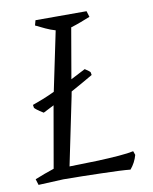

<svg xmlns="http://www.w3.org/2000/svg" viewBox="-81 -761 660 826"><g transform="rotate(-10 249.5 -348.0)"><path d="M97 -302Q79 -313 70 -320Q61 -327 59 -330L57 -343Q77 -350 102.5 -360Q128 -370 155 -383L209 -642Q188 -648 166.5 -658Q145 -668 125 -678L131 -700H354L362 -674Q342 -666 321 -658Q300 -650 277 -643L239 -423Q275 -441 303 -456Q314 -449 319.5 -444.5Q325 -440 326 -438L328 -426Q310 -415 285.5 -401.5Q261 -388 231 -371L227 -350L166 -55Q227 -56 283 -58Q339 -60 382 -63.5Q425 -67 447 -72L453 -55Q444 -22 422 4Q404 2 371 0.5Q338 -1 296.5 -2Q255 -3 212 -4Q169 -5 130 -5L21 0L13 -26Q33 -34 54 -42Q75 -50 97 -57L144 -326Q121 -314 97 -302Z"/></g></svg>

Font: Mate
Style: Italic
Weight: 400
Italic angle: -10.8°
Designer: Eduardo Rodriguez Tunni
Foundry: Eduardo Rodriguez Tunni
Version: Version 1.003; ttfautohint (v1.8.4.7-5d5b);gftools[0.9.24]